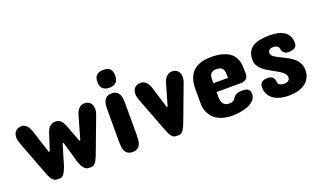

<svg xmlns="http://www.w3.org/2000/svg" viewBox="-72 -1092 2501 1504"><g transform="rotate(-20 1178.5 -340.0)"><path d="M341.8 -431.6Q365.2 -431.6 383.5 -416.7Q401.9 -401.9 416 -363.3L467.8 -225.6H475.6L530.3 -417Q534.2 -430.7 540.3 -443.4Q546.4 -456.1 555.2 -466.1Q564 -476.1 576.2 -482.2Q588.4 -488.3 605.5 -488.3Q623 -488.3 635.3 -481.9Q647.5 -475.6 655.3 -465.3Q663.1 -455.1 666.5 -441.9Q669.9 -428.7 669.9 -415Q669.9 -401.9 666.3 -389.4Q662.6 -377 658.2 -364.3L549.8 -76.2Q538.6 -47.4 529.5 -32Q520.5 -16.6 511.7 -9.5Q502.9 -2.4 494.1 -1.2Q485.4 0 475.6 0Q464.8 0 455.3 -1.2Q445.8 -2.4 436.3 -9.5Q426.8 -16.6 417 -32Q407.2 -47.4 396.5 -76.2L345.7 -252H337.9L285.2 -76.2Q274.4 -47.4 265.4 -32Q256.3 -16.6 247.8 -9.5Q239.3 -2.4 230.5 -1.2Q221.7 0 211.9 0Q201.2 0 191.7 -1.2Q182.1 -2.4 172.6 -9.5Q163.1 -16.6 153.3 -32Q143.6 -47.4 132.8 -76.2L23.4 -364.3Q19 -376 15.4 -389.4Q11.7 -402.8 11.7 -416Q11.7 -430.2 15.4 -443.4Q19 -456.5 27.1 -466.6Q35.2 -476.6 48.3 -482.4Q61.5 -488.3 81.1 -488.3Q94.7 -488.3 105.7 -482.2Q116.7 -476.1 125.5 -466.1Q134.3 -456.1 140.6 -443.4Q147 -430.7 151.4 -417L212.9 -225.6H220.7L265.6 -363.3Q277.8 -401.9 298.1 -416.7Q318.4 -431.6 341.8 -431.6Z M756.8 -378.9Q756.8 -399.4 759 -418.9Q761.2 -438.5 769 -453.9Q776.9 -469.2 791.5 -478.8Q806.2 -488.3 831.1 -488.3Q856 -488.3 870.6 -478.8Q885.3 -469.2 893.1 -453.9Q900.9 -438.5 903.1 -418.9Q905.3 -399.4 905.3 -378.9V-109.4Q905.3 -88.9 903.1 -69.1Q900.9 -49.3 893.1 -33.9Q885.3 -18.6 870.6 -9.3Q856 0 831.1 0Q806.2 0 791.5 -9.3Q776.9 -18.6 769 -33.9Q761.2 -49.3 759 -69.1Q756.8 -88.9 756.8 -109.4ZM906.2 -609.4Q906.2 -571.8 886.7 -553.5Q867.2 -535.2 832 -535.2Q796.9 -535.2 777.3 -553.5Q757.8 -571.8 757.8 -609.4Q757.8 -648.4 777.3 -666Q796.9 -683.6 832 -683.6Q869.6 -683.6 887.9 -666Q906.2 -648.4 906.2 -609.4Z M1279.3 -76.2Q1268.6 -47.9 1259.3 -32.5Q1250 -17.1 1241.2 -9.8Q1232.4 -2.4 1223.6 -1.2Q1214.8 0 1205.1 0Q1194.3 0 1185.1 -1.2Q1175.8 -2.4 1166.5 -9.5Q1157.2 -16.6 1147.5 -32Q1137.7 -47.4 1127 -76.2L1016.6 -365.2Q1012.2 -377 1008.5 -390.4Q1004.9 -403.8 1004.9 -417Q1004.9 -431.2 1008.5 -444.1Q1012.2 -457 1020.5 -466.8Q1028.8 -476.6 1042 -482.4Q1055.2 -488.3 1074.2 -488.3Q1087.9 -488.3 1099.4 -482.4Q1110.8 -476.6 1119.9 -466.8Q1128.9 -457 1135.7 -444.3Q1142.6 -431.6 1146.5 -418L1201.2 -240.2H1209L1259.8 -418Q1263.2 -430.2 1269.5 -442.9Q1275.9 -455.6 1284.9 -465.6Q1293.9 -475.6 1306.4 -481.9Q1318.8 -488.3 1335 -488.3Q1352.5 -488.3 1364.7 -482.2Q1377 -476.1 1384.8 -466.1Q1392.6 -456.1 1396 -442.9Q1399.4 -429.7 1399.4 -416Q1399.4 -403.3 1396.2 -390.6Q1393.1 -377.9 1387.7 -365.2Z M1872.1 -278.3Q1872.1 -270.5 1871.1 -260Q1870.1 -249.5 1863.5 -240Q1856.9 -230.5 1842.8 -223.6Q1828.6 -216.8 1802.7 -216.8H1608.4V-169.9Q1608.4 -158.2 1611.3 -145.5Q1614.3 -132.8 1621.3 -122.1Q1628.4 -111.3 1640.1 -104.5Q1651.9 -97.7 1668.9 -97.7Q1688.5 -97.7 1699 -102.3Q1709.5 -106.9 1715.6 -113.8Q1721.7 -120.6 1726.6 -128.4Q1731.4 -136.2 1739.5 -143.1Q1747.6 -149.9 1762 -154.5Q1776.4 -159.2 1801.8 -159.2Q1814 -159.2 1825.4 -157.2Q1836.9 -155.3 1845.7 -149.9Q1854.5 -144.5 1859.9 -135Q1865.2 -125.5 1865.2 -110.4Q1865.2 -78.6 1845.2 -57.4Q1825.2 -36.1 1794.9 -23.4Q1764.6 -10.7 1729.2 -5.4Q1693.8 0 1663.1 0Q1622.6 -0.5 1585.9 -10.3Q1549.3 -20 1521.2 -41.5Q1493.2 -63 1476.6 -97.7Q1460 -132.3 1460 -182.6V-296.9Q1460 -343.3 1470.9 -375.5Q1481.9 -407.7 1499.5 -429.2Q1517.1 -450.7 1539.1 -462.6Q1561 -474.6 1583.5 -480.5Q1606 -486.3 1626.2 -487.8Q1646.5 -489.3 1661.1 -489.3Q1710.4 -489.3 1745.4 -480.5Q1780.3 -471.7 1803.7 -457.5Q1827.1 -443.4 1840.8 -424.8Q1854.5 -406.2 1861.3 -386.5Q1868.2 -366.7 1870.1 -346.4Q1872.1 -326.2 1872.1 -308.6ZM1608.4 -290H1730.5Q1730.5 -313 1729.2 -330.8Q1728 -348.6 1721.9 -360.8Q1715.8 -373 1702.9 -379.4Q1689.9 -385.7 1666 -385.7Q1646 -385.7 1634.5 -379.4Q1623 -373 1617.2 -363.5Q1611.3 -354 1609.9 -343.3Q1608.4 -332.5 1608.4 -324.2Z M2101.6 -360.4Q2101.6 -350.6 2107.9 -342.3Q2114.3 -334 2125.2 -326.4Q2136.2 -318.8 2150.6 -311.5Q2165 -304.2 2180.7 -296.9Q2204.6 -285.2 2229.5 -271.7Q2254.4 -258.3 2274.9 -240.2Q2295.4 -222.2 2308.3 -198.5Q2321.3 -174.8 2321.3 -142.6Q2321.3 -113.3 2312.7 -90.8Q2304.2 -68.4 2290 -52Q2275.9 -35.6 2257.1 -24.9Q2238.3 -14.2 2217.5 -7.8Q2196.8 -1.5 2175.3 1.2Q2153.8 3.9 2134.8 3.9Q2097.2 3.9 2069.3 -2.4Q2041.5 -8.8 2021.5 -19.3Q2001.5 -29.8 1988.5 -43.2Q1975.6 -56.6 1968.3 -71.3Q1960.9 -85.9 1958 -100.3Q1955.1 -114.7 1955.1 -127Q1955.1 -156.2 1971.4 -169.9Q1987.8 -183.6 2021.5 -183.6Q2045.9 -183.6 2061.5 -170.4Q2077.1 -157.2 2078.1 -127.9Q2078.6 -118.2 2083.7 -112.3Q2088.9 -106.4 2096.9 -102.8Q2105 -99.1 2114.7 -97.9Q2124.5 -96.7 2133.8 -96.7Q2152.8 -96.7 2164.8 -106.7Q2176.8 -116.7 2176.8 -132.8Q2176.8 -146.5 2168.7 -158.4Q2160.6 -170.4 2147.5 -180.7Q2134.3 -190.9 2117.4 -200.4Q2100.6 -210 2083 -219.7Q2061 -231.4 2038.8 -244.6Q2016.6 -257.8 1998.5 -273.9Q1980.5 -290 1969.2 -310.3Q1958 -330.6 1958 -356.4Q1958 -394.5 1970.5 -420.2Q1982.9 -445.8 2006.8 -461.7Q2030.8 -477.5 2065.2 -484.4Q2099.6 -491.2 2143.6 -492.2H2151.4Q2190.9 -492.2 2218.5 -485.4Q2246.1 -478.5 2264.4 -467.5Q2282.7 -456.5 2293.2 -442.9Q2303.7 -429.2 2308.8 -415.3Q2314 -401.4 2315.2 -388.7Q2316.4 -376 2316.4 -367.2Q2316.4 -352.5 2310.3 -343Q2304.2 -333.5 2294.2 -327.9Q2284.2 -322.3 2271.5 -320.1Q2258.8 -317.9 2245.1 -317.4Q2233.4 -317.4 2223.9 -321.3Q2214.4 -325.2 2207.5 -331.1Q2200.7 -336.9 2197 -344.2Q2193.4 -351.6 2193.4 -358.4Q2192.4 -377 2178.5 -386.7Q2164.6 -396.5 2144.5 -396.5Q2136.2 -396.5 2128.7 -394.8Q2121.1 -393.1 2115 -388.9Q2108.9 -384.8 2105.2 -377.9Q2101.6 -371.1 2101.6 -360.4Z"/></g></svg>

Font: Concert One
Style: Regular
Weight: 400
Version: Version 1.003